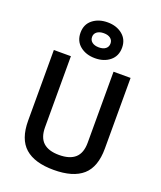

<svg xmlns="http://www.w3.org/2000/svg" viewBox="-172 -1067 994 1185"><g transform="rotate(20 325.0 -474.0)"><path d="M73 -221V-685H185V-219Q185 -151 220 -119Q255 -87 324 -87Q394 -87 429.5 -119Q465 -151 465 -219V-685H577V-221Q577 -100 514 -44.5Q451 11 324 11Q199 11 136 -44.5Q73 -100 73 -221ZM191 -842Q191 -897 230 -928Q269 -959 328 -959Q386 -959 425 -927.5Q464 -896 464 -842Q464 -787 425.5 -755.5Q387 -724 328 -724Q269 -724 230 -755.5Q191 -787 191 -842ZM388 -842Q388 -863 372 -875.5Q356 -888 328 -888Q300 -888 283.5 -875.5Q267 -863 267 -842Q267 -820 283.5 -807.5Q300 -795 328 -795Q356 -795 372 -807.5Q388 -820 388 -842Z"/></g></svg>

Font: Cairo SemiBold
Style: Regular
Weight: 600
Designer: Mohamed Gaber, Accademia di Belle Arti di Urbino and others
Foundry: Kief Type Foundry, Accademia di Belle Arti di Urbino and others
Version: Version 3.011